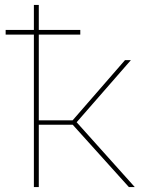

<svg xmlns="http://www.w3.org/2000/svg" viewBox="-20 -762 589 782"><path d="M268 -263 286 -271 529 0H505ZM118 -742H138V0H118ZM131 -272H288V-254H131ZM3 -640H307V-621H3ZM268 -263 489 -517H513L286 -257Z"/></svg>

Font: iiserrat Thin
Style: Regular
Weight: 100
Designer: Akira Ohta
Foundry: Akira Ohta
Version: Version 1.200;Glyphs 3.3.1 (3343)